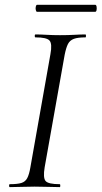

<svg xmlns="http://www.w3.org/2000/svg" viewBox="-20 -766 416 786"><path d="M20.2 0Q17.2 0 17.2 -6Q17.2 -12 20.2 -12Q51.2 -12 67.5 -17Q83.8 -22 91.6 -37Q99.5 -52 104.4 -81L186.4 -544Q194.4 -587 182.7 -600Q171.1 -613 125.2 -613Q122.2 -613 122.2 -619Q122.2 -625 125.2 -625Q145.7 -625 171.4 -623.5Q197 -622 225.6 -622Q258.2 -622 284.2 -623.5Q310.2 -625 329.8 -625Q332 -625 332 -619Q332 -613 329.8 -613Q298.9 -613 282.5 -607Q266.1 -601 258.3 -586Q250.6 -571 244.8 -542L162.8 -81Q155.6 -38 166.7 -25Q177.7 -12 224.8 -12Q226.8 -12 226.8 -6Q226.8 0 224.8 0Q204.4 0 178.8 -1Q153.2 -2 121.6 -2Q92.9 -2 66.9 -1Q40.8 0 20.2 0ZM131.8 -717.6Q128.3 -717.6 126.6 -724.8Q124.8 -732 126.6 -739.2Q128.3 -746.4 131.8 -746.4H369.4Q374 -746.4 375.3 -739.2Q376.6 -732 375.3 -724.8Q374 -717.6 369.4 -717.6Z"/></svg>

Font: Cormorant Infant Light
Style: Italic
Weight: 300
Italic angle: -10°
Designer: Christian Thalmann (Catharsis Fonts)
Foundry: Catharsis Fonts
Version: Version 4.001